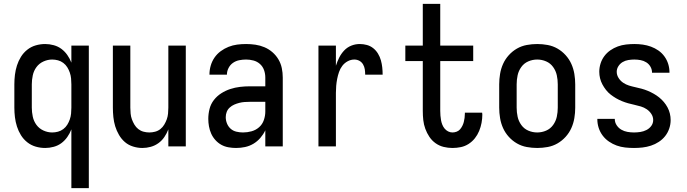

<svg xmlns="http://www.w3.org/2000/svg" viewBox="-20 -755 3540 990"><path d="M348 215V-88Q340 -67 327 -48.5Q314 -30 296.5 -17Q279 -4 257 2Q235 8 213 8Q188 8 164 1Q140 -6 120.5 -21.5Q101 -37 88 -58Q75 -79 67.5 -102.5Q60 -126 57 -150.5Q54 -175 54 -200V-320Q54 -345 57 -369.5Q60 -394 67.5 -417.5Q75 -441 88 -462Q101 -483 120.5 -498.5Q140 -514 164 -521Q188 -528 213 -528Q235 -528 257 -522Q279 -516 296.5 -503Q314 -490 327 -471.5Q340 -453 348 -432V-520H438V215ZM249 -72Q264 -72 279 -76Q294 -80 306.5 -89.5Q319 -99 327 -112Q335 -125 340 -139.5Q345 -154 346.5 -169.5Q348 -185 348 -200V-320Q348 -335 346.5 -350.5Q345 -366 340 -380.5Q335 -395 327 -408Q319 -421 306.5 -430.5Q294 -440 279 -444Q264 -448 249 -448Q226 -448 204 -438Q182 -428 168 -409Q154 -390 149 -366.5Q144 -343 144 -320V-200Q144 -177 149 -153.5Q154 -130 168 -111Q182 -92 204 -82Q226 -72 249 -72Z M714 8Q690 8 666 0.5Q642 -7 624 -22.5Q606 -38 593.5 -59.5Q581 -81 574 -104Q567 -127 564.5 -151.5Q562 -176 562 -200V-520H652V-200Q652 -185 653.5 -169.5Q655 -154 660 -140Q665 -126 673 -112.5Q681 -99 693 -89.5Q705 -80 720 -76Q735 -72 750 -72Q765 -72 780 -76Q795 -80 807 -89.5Q819 -99 827 -112.5Q835 -126 840 -140Q845 -154 846.5 -169.5Q848 -185 848 -200V-520H938V0H848V-88Q840 -67 827.5 -48.5Q815 -30 797 -17Q779 -4 757.5 2Q736 8 714 8Z M1197 8Q1178 8 1158 4.5Q1138 1 1121 -8.5Q1104 -18 1090.5 -33Q1077 -48 1069 -66Q1061 -84 1057.5 -103.5Q1054 -123 1054 -142Q1054 -168 1060.5 -193.5Q1067 -219 1083 -239.5Q1099 -260 1121 -274Q1143 -288 1167.5 -296Q1192 -304 1217.5 -307Q1243 -310 1269 -310H1348V-355Q1348 -375 1341.5 -393.5Q1335 -412 1320.5 -425Q1306 -438 1287 -443Q1268 -448 1249 -448Q1231 -448 1213.5 -444.5Q1196 -441 1181.5 -431Q1167 -421 1158.5 -404.5Q1150 -388 1150 -370H1060V-371Q1060 -394 1066.5 -416.5Q1073 -439 1086 -458Q1099 -477 1118 -491Q1137 -505 1158.5 -513.5Q1180 -522 1202.5 -525Q1225 -528 1249 -528Q1273 -528 1297 -524.5Q1321 -521 1343.5 -511.5Q1366 -502 1384.5 -486Q1403 -470 1415.5 -449Q1428 -428 1433 -404Q1438 -380 1438 -355V0H1348V-83Q1338 -62 1322.5 -44Q1307 -26 1287 -14Q1267 -2 1244 3Q1221 8 1197 8ZM1233 -72Q1255 -72 1277 -78Q1299 -84 1316 -99Q1333 -114 1340.5 -136Q1348 -158 1348 -180V-230H1269Q1255 -230 1241 -229Q1227 -228 1213.5 -224.5Q1200 -221 1187.5 -215.5Q1175 -210 1164.5 -200.5Q1154 -191 1149 -178Q1144 -165 1144 -151Q1144 -134 1150.5 -118Q1157 -102 1169.5 -91Q1182 -80 1199 -76Q1216 -72 1233 -72Z M1622 0V-520H1712V-416Q1719 -438 1729 -458Q1739 -478 1754.5 -494.5Q1770 -511 1791 -519.5Q1812 -528 1835 -528Q1854 -528 1872 -523Q1890 -518 1904.5 -506.5Q1919 -495 1929 -478.5Q1939 -462 1944 -444Q1949 -426 1951 -407.5Q1953 -389 1953 -370H1863Q1863 -384 1861 -397.5Q1859 -411 1852 -423Q1845 -435 1833 -441.5Q1821 -448 1807 -448Q1789 -448 1772.5 -439Q1756 -430 1745 -415.5Q1734 -401 1728 -383.5Q1722 -366 1718.5 -348Q1715 -330 1713.5 -312Q1712 -294 1712 -276V0Z M2313 8Q2290 8 2267.5 2.5Q2245 -3 2226 -16.5Q2207 -30 2194 -49.5Q2181 -69 2173 -91Q2165 -113 2162.5 -136Q2160 -159 2160 -183V-440H2070V-520H2160V-735H2250V-520H2420V-440H2250V-183Q2250 -171 2251 -159Q2252 -147 2254 -135.5Q2256 -124 2260.5 -112.5Q2265 -101 2272.5 -92Q2280 -83 2290.5 -77.5Q2301 -72 2313 -72Q2324 -72 2334.5 -76Q2345 -80 2352 -88Q2359 -96 2364 -106Q2369 -116 2371.5 -126Q2374 -136 2375.5 -147Q2377 -158 2377 -169V-174H2466Q2466 -172 2466.5 -169.5Q2467 -167 2467 -164Q2467 -143 2463 -121.5Q2459 -100 2450.5 -79.5Q2442 -59 2428.5 -42Q2415 -25 2396.5 -13Q2378 -1 2356.5 3.5Q2335 8 2313 8Z M2750 8Q2723 8 2696 3Q2669 -2 2645.5 -15.5Q2622 -29 2603.5 -49.5Q2585 -70 2574 -94.5Q2563 -119 2558.5 -146Q2554 -173 2554 -200V-320Q2554 -347 2558.5 -374Q2563 -401 2574 -425.5Q2585 -450 2603.5 -470.5Q2622 -491 2645.5 -504.5Q2669 -518 2696 -523Q2723 -528 2750 -528Q2777 -528 2804 -523Q2831 -518 2854.5 -504.5Q2878 -491 2896.5 -470.5Q2915 -450 2926 -425.5Q2937 -401 2941.5 -374Q2946 -347 2946 -320V-200Q2946 -173 2941.5 -146Q2937 -119 2926 -94.5Q2915 -70 2896.5 -49.5Q2878 -29 2854.5 -15.5Q2831 -2 2804 3Q2777 8 2750 8ZM2750 -72Q2774 -72 2796 -81.5Q2818 -91 2832 -110.5Q2846 -130 2851 -153Q2856 -176 2856 -200V-320Q2856 -344 2851 -367Q2846 -390 2832 -409.5Q2818 -429 2796 -438.5Q2774 -448 2750 -448Q2726 -448 2704 -438.5Q2682 -429 2668 -409.5Q2654 -390 2649 -367Q2644 -344 2644 -320V-200Q2644 -176 2649 -153Q2654 -130 2668 -110.5Q2682 -91 2704 -81.5Q2726 -72 2750 -72Z M3249 8Q3226 8 3203.5 5.5Q3181 3 3160 -4.5Q3139 -12 3120 -25Q3101 -38 3087.5 -56Q3074 -74 3067 -95.5Q3060 -117 3060 -140V-142H3150V-141Q3150 -124 3159.5 -109.5Q3169 -95 3183.5 -86.5Q3198 -78 3215 -75Q3232 -72 3249 -72Q3265 -72 3281.5 -74.5Q3298 -77 3313 -84.5Q3328 -92 3338 -105.5Q3348 -119 3348 -136Q3348 -153 3338.5 -167.5Q3329 -182 3315 -191.5Q3301 -201 3284.5 -206Q3268 -211 3251.5 -214.5Q3235 -218 3219 -222.5Q3203 -227 3187 -233.5Q3171 -240 3156.5 -248.5Q3142 -257 3128.5 -267.5Q3115 -278 3104.5 -291.5Q3094 -305 3086 -320Q3078 -335 3074 -351.5Q3070 -368 3070 -385Q3070 -406 3076.5 -427Q3083 -448 3096 -465.5Q3109 -483 3127 -495.5Q3145 -508 3165.5 -515.5Q3186 -523 3208 -525.5Q3230 -528 3251 -528Q3273 -528 3294.5 -525Q3316 -522 3336.5 -514.5Q3357 -507 3375 -494.5Q3393 -482 3406 -464Q3419 -446 3425.5 -425Q3432 -404 3432 -382V-380H3342V-381Q3342 -397 3334 -411Q3326 -425 3312.5 -433.5Q3299 -442 3283 -445Q3267 -448 3251 -448Q3236 -448 3220 -445.5Q3204 -443 3190.5 -435Q3177 -427 3168.5 -413.5Q3160 -400 3160 -385Q3160 -368 3169.5 -353Q3179 -338 3193 -328.5Q3207 -319 3223 -314Q3239 -309 3255.5 -305.5Q3272 -302 3288.5 -297.5Q3305 -293 3320.5 -286.5Q3336 -280 3351 -271.5Q3366 -263 3379 -252.5Q3392 -242 3403 -229Q3414 -216 3422 -201Q3430 -186 3434 -169.5Q3438 -153 3438 -136Q3438 -113 3430.5 -91.5Q3423 -70 3409.5 -53Q3396 -36 3377 -23.5Q3358 -11 3336.5 -4Q3315 3 3293 5.5Q3271 8 3249 8Z"/></svg>

Font: Iosevka Term Medium
Style: Regular
Weight: 500
Monospace: yes
Designer: Belleve Invis
Foundry: Belleve Invis
Version: Version 26.3.1